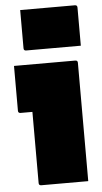

<svg xmlns="http://www.w3.org/2000/svg" viewBox="-56 -835 462 871"><g transform="rotate(-5 175.0 -400.0)"><path d="M85 -11V-335H31Q20 -335 20 -346V-550H299Q310 -550 310 -539V0H96Q85 0 85 -11ZM70 -800H319Q330 -800 330 -789V-615H81Q70 -615 70 -626Z"/></g></svg>

Font: Recursive Sn Lnr St XBk
Style: Regular
Weight: 1000
Version: Version 1.079;hotconv 1.0.112;makeotfexe 2.5.65598; ttfautoh